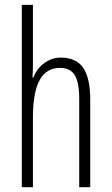

<svg xmlns="http://www.w3.org/2000/svg" viewBox="-20 -780 465 800"><path d="M117.2 -759.8V-513.2Q117.2 -477.1 115.2 -457H119.1Q134.8 -497.1 166 -518.1Q197.3 -540 231.9 -540Q297.9 -540 326.9 -497.1Q356 -454.1 356 -365.2V0H310.1V-365.2Q310.1 -436.5 291.5 -466.8Q272.9 -497.1 230 -497.1Q173.3 -497.1 145.3 -446.5Q117.2 -396 117.2 -290V0H70.8V-759.8Z"/></svg>

Font: Open Sans Hebrew Condensed Light
Style: Regular
Weight: 300
Width: 3
Foundry: Ascender Corporation, Yanek Iontef
Version: Version 2.001;PS 002.001;hotconv 1.0.70;makeotf.lib2.5.58329